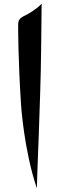

<svg xmlns="http://www.w3.org/2000/svg" viewBox="-20 -880 338 1047"><path d="M207 -860C182 -831 131 -803 131 -803C99 -786 79 -781 79 -746C79 -737 78 -566 95 -305C95 -305 111 -60 181 147C180 123 202 -356 204 -597C204 -597 205 -635 207 -860Z"/></svg>

Font: Eagle Lake
Style: Regular
Weight: 400
Designer: Astigmatic (AOETI)
Foundry: Astigmatic (AOETI)
Version: Version 1.000